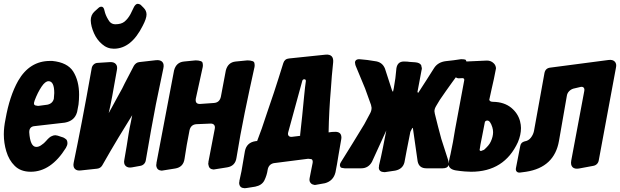

<svg xmlns="http://www.w3.org/2000/svg" viewBox="-33 -892 3246 1005"><path d="M128 7Q75 7 44 -24Q14 -53 0 -100Q-13 -143 -13 -189Q-13 -226 -4 -269Q17 -389 62 -469Q122 -573 229 -573H237H241Q320 -565 350 -518Q381 -469 381 -396Q381 -371 378 -345L371 -308Q371 -305 370 -304Q357 -259 306 -250L149 -232Q120 -230 120 -200Q125 -123 157 -123Q171 -123 184 -133Q198 -142 208 -154Q226 -175 237 -179Q247 -184 255 -184H259L263 -183Q267 -183 269 -182L293 -174Q296 -174 297 -173Q302 -171 306 -168Q310 -165 314 -162Q320 -155 320 -142Q320 -132 312 -118Q234 7 128 7ZM170 -338 215 -344Q243 -350 249 -376V-378L251 -405Q251 -467 221 -467Q204 -467 185 -439Q164 -408 148 -365Q147 -364 147 -361L145 -354V-350Q145 -343 151 -341L152 -340Q152 -340 153 -340L164 -338H170Z M353 -42Q372 -133 395.5 -255Q419 -377 447 -535Q449 -547 458 -555Q467 -563 480 -563L543 -567Q563 -568 573 -557Q583 -546 579 -526Q565 -445 554.5 -389Q544 -333 536 -300Q544 -314 555.5 -335.5Q567 -357 583 -386Q612 -437 620 -456L668 -548Q673 -556 680 -561Q687 -566 696 -567L784 -577Q807 -579 817 -567.5Q827 -556 822 -534Q813 -492 803.5 -445Q794 -398 783 -346Q772 -288 758.5 -215Q745 -142 730 -52Q728 -41 720.5 -33.5Q713 -26 702 -24L658 -16Q636 -12 624.5 -23.5Q613 -35 618 -57L630 -127Q635 -159 640 -190.5Q645 -222 652 -253L659 -289Q627 -238 587.5 -172.5Q548 -107 502 -26Q493 -11 475 -9L391 0Q369 3 358.5 -8.5Q348 -20 353 -42ZM563 -637Q528 -637 501 -661Q474 -684 459 -718Q443 -754 442 -785Q442 -814 462 -832L482 -850Q489 -857 498 -857Q510 -857 514 -836Q519 -813 533 -790Q546 -765 571 -765Q602 -765 619 -779Q637 -794 650 -818L669 -857Q678 -872 688 -872Q695 -872 703 -867L707 -863L713 -857L719 -851Q734 -836 734 -816Q734 -795 714 -757Q654 -637 563 -637Z M995 -242Q966 -240 959 -210Q951 -170 944.5 -133Q938 -96 933 -61Q927 -17 884 -10L815 1H811Q789 -1 785 -23V-30L786 -35V-39L878 -523Q889 -566 930 -570L991 -576Q1006 -576 1018 -572Q1026 -569 1027.5 -562.5Q1029 -556 1029 -548L1028 -540Q1028 -539 1027.5 -538Q1027 -537 1027 -536Q1020 -505 1011.5 -465Q1003 -425 992 -376Q987 -346 1016 -348L1087 -353Q1116 -355 1123 -385L1149 -523Q1160 -566 1201 -570L1262 -576Q1277 -576 1289 -572Q1297 -569 1298.5 -562.5Q1300 -556 1300 -548L1299 -540Q1299 -539 1298.5 -538Q1298 -537 1298 -536Q1272 -419 1248 -302Q1224 -185 1205 -67Q1199 -23 1156 -16L1087 -5H1083Q1061 -7 1058 -29Q1057 -31 1057 -36L1058 -41V-45L1091 -217Q1094 -231 1087.5 -238.5Q1081 -246 1067 -245Z M1246 93Q1222 92 1219 69V63L1220 59V55L1231 4Q1240 -52 1249 -101Q1258 -146 1304 -153L1313 -154Q1335 -209 1366 -305L1401 -408Q1413 -446 1425.5 -484Q1438 -522 1450 -562Q1457 -584 1480 -586L1672 -606Q1714 -609 1711 -567Q1703 -493 1699 -427Q1689 -312 1687 -199Q1704 -202 1722 -202Q1753 -202 1754 -174V-170L1753 -162L1739 -81Q1735 -58 1731.5 -35.5Q1728 -13 1723 10Q1712 55 1668 67L1623 75L1617 76H1613Q1601 74 1595 68Q1587 60 1587 50V46L1588 39L1595 3L1603 -37L1604 -44Q1604 -56 1597 -59L1580 -61L1400 -38Q1373 -32 1368 -3Q1364 25 1351 52Q1338 78 1303 85L1259 92L1250 93H1246ZM1497 -176 1538 -181V-186Q1549 -282 1559 -390Q1564 -441 1568 -468Q1568 -477 1560 -477Q1551 -477 1549 -468L1476 -201Q1472 -188 1478 -181Q1484 -174 1497 -176Z M1978 9Q1952 8 1950 -12V-16L1951 -22V-26Q1962 -72 1971 -117.5Q1980 -163 1989 -209L1914 -45Q1895 -11 1858 -11H1775H1771L1758 -13Q1755 -13 1754 -14Q1748 -15 1746 -28Q1746 -35 1752 -44Q1783 -94 1813.5 -143Q1844 -192 1874 -242L1905 -300Q1912 -313 1912 -328L1909 -343L1878 -429L1829 -547Q1828 -549 1828 -550Q1828 -551 1827 -553L1826 -559Q1825 -561 1825 -567Q1828 -581 1844 -582H1848L1860 -581L1890 -578L1929 -572Q1968 -568 1982 -533L2019 -419L2024 -411L2028 -429Q2033 -456 2036.5 -482.5Q2040 -509 2042 -535Q2048 -570 2081 -570Q2091 -570 2098.5 -569.5Q2106 -569 2111 -568L2140 -566Q2165 -564 2172 -550Q2173 -548 2173 -544L2175 -536V-530L2174 -527L2152 -410L2156 -406L2160 -412Q2180 -443 2200 -474Q2220 -505 2240 -537Q2260 -567 2301 -572Q2321 -574 2340.5 -576.5Q2360 -579 2379 -582H2385Q2394 -582 2402 -580Q2405 -580 2407 -574Q2410 -569 2408 -566Q2407 -563 2405 -560Q2403 -557 2401 -553Q2367 -507 2334 -461.5Q2301 -416 2269 -369L2251 -339Q2241 -323 2241 -310L2243 -297Q2251 -264 2259.5 -231Q2268 -198 2277 -165L2314 -50Q2315 -48 2315 -42L2316 -36V-30L2315 -29Q2315 -26 2314 -25Q2308 -11 2284 -11H2199Q2160 -11 2153 -48L2128 -223L2124 -220L2115 -202Q2103 -143 2095.5 -103.5Q2088 -64 2084 -42Q2075 -7 2036 1L1982 9H1978Z M2433 7Q2420 7 2400 5.5Q2380 4 2353 0Q2318 -6 2315 -30V-33V-36Q2315 -37 2316 -37L2317 -48L2321 -67L2325 -84Q2332 -116 2338 -149Q2344 -182 2349 -214L2397 -472V-476Q2396 -483 2387 -483L2368 -482Q2360 -482 2353 -487Q2352 -488 2351.5 -489Q2351 -490 2350 -491L2347 -498Q2347 -499 2346.5 -500Q2346 -501 2346 -503V-505Q2347 -506 2347 -507L2353 -543Q2353 -546 2354 -547L2356 -553Q2358 -558 2362 -561L2364 -564Q2366 -565 2368.5 -566Q2371 -567 2373 -568L2378 -569H2382L2516 -575Q2537 -575 2551 -561Q2561 -552 2563 -537V-533L2562 -528Q2553 -479 2541 -429L2529 -374Q2528 -373 2528 -370Q2530 -359 2549 -359Q2606 -358 2643 -328Q2678 -299 2689 -258Q2694 -238 2694 -222Q2694 -186 2678 -148Q2607 7 2433 7ZM2489 -103 2495 -106H2497L2502 -109Q2505 -112 2505 -112Q2514 -120 2522.5 -130Q2531 -140 2536 -151Q2548 -177 2548 -200Q2548 -213 2544 -226Q2533 -261 2518 -261Q2505 -261 2504 -248L2491 -181Q2485 -154 2482 -136Q2479 -118 2478 -110Q2476 -107 2479 -104Q2480 -102 2484 -102Q2486 -102 2487 -102.5Q2488 -103 2489 -103Z M3025 -414Q3028 -428 3021.5 -434Q3015 -440 3002 -436L2968 -428Q2955 -424 2945.5 -414Q2936 -404 2934 -390L2893 -155Q2869 -16 2721 7L2691 11Q2678 13 2671.5 6Q2665 -1 2668 -14L2690 -127Q2693 -147 2713 -152Q2733 -155 2745.5 -171Q2758 -187 2762 -206L2817 -510Q2822 -535 2847 -538L3152 -578Q3174 -581 3185 -569.5Q3196 -558 3191 -537L3101 -52Q3099 -41 3091.5 -33.5Q3084 -26 3073 -24L2998 -10Q2975 -6 2964 -17Q2953 -28 2957 -51Z"/></svg>

Font: Bangerz
Style: Bold
Weight: 700
Designer: vernon adams
Foundry: Vernon Adams
Version: Version 2.10;February 7, 2025;FontCreator 13.0.0.2683 64-bit